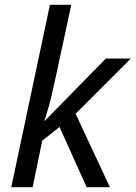

<svg xmlns="http://www.w3.org/2000/svg" viewBox="-20 -780 565 800"><path d="M27 0 188 -760H277L212 -458Q195 -377 182.5 -334Q170 -291 165 -277H167L421 -536H525L295 -306L438 0H341L228 -251L156 -194L116 0Z"/></svg>

Font: BC Sans
Style: Italic
Weight: 400
Italic angle: -12°
Designer: Monotype Design Team
Designer: Province of B.C.
Foundry: Monotype Imaging Inc.
Version: Version 2.000;GOOG;noto-source:20170915:90ef993387c0